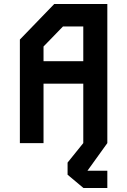

<svg xmlns="http://www.w3.org/2000/svg" viewBox="-20 -720 640 966"><path d="M253 -700 80 -521V0H199V-299H399V0H520V-700ZM199 -486 297 -587H399V-412H199ZM520 139H420L520 0L407 -10L320 98V159L400 226H520Z"/></svg>

Font: Kode Mono
Style: Bold
Weight: 700
Monospace: yes
Designer: Isa Ozler
Foundry: Kadena LLC
Version: Version 1.206;gftools[0.9.28]